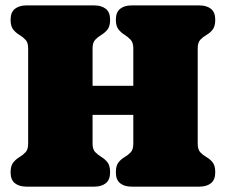

<svg xmlns="http://www.w3.org/2000/svg" viewBox="-20 -696 842 716"><path d="M325.2 -516.1V-376H477.1V-516.1Q477.1 -537.1 467.3 -547.6Q457.5 -558.1 444.6 -566.2Q431.6 -574.2 421.9 -586.4Q412.1 -598.6 412.1 -622.6Q412.1 -650.4 428 -663.1Q443.8 -675.8 470.2 -675.8H724.1Q750.5 -675.8 766.6 -663.1Q782.7 -650.4 782.7 -622.6Q782.7 -597.7 772.9 -585.4Q763.2 -573.2 750 -565.7Q736.8 -558.1 727.1 -547.9Q717.3 -537.6 717.3 -516.1V-159.7Q717.3 -138.2 727.1 -127.9Q736.8 -117.7 750 -110.1Q763.2 -102.5 772.9 -90.6Q782.7 -78.6 782.7 -53.2Q782.7 -25.4 766.6 -12.7Q750.5 0 724.1 0H470.2Q443.8 0 428 -12.7Q412.1 -25.4 412.1 -53.2Q412.1 -78.6 421.9 -90.6Q431.6 -102.5 444.6 -110.1Q457.5 -117.7 467.3 -127.9Q477.1 -138.2 477.1 -159.7V-267.6H325.2V-159.7Q325.2 -139.2 335 -128.9Q344.7 -118.7 357.9 -110.8Q371.1 -103 380.9 -90.6Q390.6 -78.1 390.6 -53.2Q390.6 -25.4 374.5 -12.7Q358.4 0 332 0H78.1Q51.8 0 35.6 -12.7Q19.5 -25.4 19.5 -53.2Q19.5 -77.6 29.3 -89.8Q39.1 -102.1 52.2 -109.9Q65.4 -117.7 75.2 -128.2Q85 -138.7 85 -159.7V-516.1Q85 -537.1 75.2 -547.6Q65.4 -558.1 52.2 -565.9Q39.1 -573.7 29.3 -585.9Q19.5 -598.1 19.5 -622.6Q19.5 -650.4 35.6 -663.1Q51.8 -675.8 78.1 -675.8H332Q358.4 -675.8 374.5 -663.1Q390.6 -650.4 390.6 -622.6Q390.6 -598.1 380.9 -585.9Q371.1 -573.7 357.9 -565.9Q344.7 -558.1 335 -547.6Q325.2 -537.1 325.2 -516.1Z"/></svg>

Font: Caprasimo
Style: Regular
Weight: 400
Designer: The DocRepair Project, Phaedra Charles, Flavia Zimbardi
Foundry: Google
Version: Version 1.001